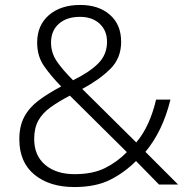

<svg xmlns="http://www.w3.org/2000/svg" viewBox="-20 -745 757 775"><path d="M304 -725Q378 -725 423.5 -685.5Q469 -646 469 -576Q469 -510 425 -466.5Q381 -423 312 -386L530 -170Q558 -203 578 -247Q598 -291 610 -343H668Q637 -216 567 -132L699 0H622L529 -95Q482 -48 424 -19Q366 10 280 10Q180 10 119 -40Q58 -90 58 -183Q58 -236 78 -273.5Q98 -311 136 -339.5Q174 -368 227 -396Q184 -440 157 -479.5Q130 -519 130 -573Q130 -643 177.5 -684Q225 -725 304 -725ZM303 -677Q249 -677 217.5 -649Q186 -621 186 -573Q186 -532 209 -498Q232 -464 275 -421Q342 -454 377 -489.5Q412 -525 412 -576Q412 -622 382 -649.5Q352 -677 303 -677ZM262 -359Q216 -335 183.5 -311.5Q151 -288 134.5 -258Q118 -228 118 -184Q118 -117 162.5 -79.5Q207 -42 281 -42Q354 -42 403.5 -66.5Q453 -91 492 -131Z"/></svg>

Font: Noto Sans Arabic UI Lt
Style: Regular
Weight: 300
Designer: Monotype Design Team, Nadine Chahine and Nizar Qandah
Foundry: Monotype Imaging Inc.
Version: Version 2.010; ttfautohint (v1.8.4.7-5d5b)